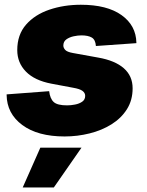

<svg xmlns="http://www.w3.org/2000/svg" viewBox="-20 -573 627 820"><path d="M255.9 9.8Q141.1 9.8 75.2 -39.1Q9.3 -87.9 8.3 -167.5V-169.9L189.9 -183.6Q193.8 -151.4 209.5 -137.2Q225.1 -123 266.6 -123Q282.7 -123 300.5 -126.5Q318.4 -129.9 331.1 -138.7Q343.8 -147.5 343.8 -163.6Q343.8 -176.3 332.3 -184.8Q320.8 -193.4 292.5 -198.2L198.7 -215.8Q127.4 -229.5 90.6 -267.3Q53.7 -305.2 53.7 -358.9Q53.7 -424.8 91.3 -467.8Q128.9 -510.7 190.9 -531.7Q252.9 -552.7 325.2 -552.7Q437 -552.7 499 -508.5Q561 -464.4 562.5 -390.6V-388.7L389.6 -376.5Q387.7 -403.3 372.1 -412.6Q356.4 -421.9 327.6 -421.9Q312.5 -421.9 294.4 -418Q276.4 -414.1 263.4 -404.8Q250.5 -395.5 250.5 -378.4Q250.5 -368.7 258.5 -359.9Q266.6 -351.1 291 -346.7L399.4 -327.1Q471.2 -314.5 508.8 -281.5Q546.4 -248.5 546.4 -195.8Q546.4 -145 522 -106.4Q497.6 -67.9 456.1 -42Q414.6 -16.1 362.5 -3.2Q310.5 9.8 255.9 9.8ZM77.1 227.5 152.3 57.6H328.1L210 227.5Z"/></svg>

Font: Inter Black
Style: Italic
Weight: 900
Italic angle: -9.39999°
Designer: Rasmus Andersson
Foundry: rsms
Version: Version 4.000;git-a52131595